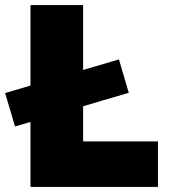

<svg xmlns="http://www.w3.org/2000/svg" viewBox="-37 -733 666 753"><path d="M82.5 0Q82.5 -56.5 82.5 -109.8Q82.5 -163 82.5 -230.5V-474Q82.5 -544.5 82.5 -599.8Q82.5 -655 82.5 -713H289Q289 -655 289 -599.8Q289 -544.5 289 -474V-264Q289 -196.5 289 -143.2Q289 -90 289 -33.5L219 -178.5H363.5Q412 -178.5 449 -178.5Q486 -178.5 517.8 -178.5Q549.5 -178.5 582.5 -178.5V0ZM22 -237 -17 -368Q37 -384 86.5 -398.5Q136 -413 180 -426L232.5 -442Q277 -455 327 -469.8Q377 -484.5 429.5 -500L468 -369Q416 -354 366.2 -339.2Q316.5 -324.5 271.5 -311L218.5 -295Q174.5 -282 125 -267.2Q75.5 -252.5 22 -237Z"/></svg>

Font: Commissioner Thin ExtraBold
Style: Regular
Weight: 800
Version: Version 1.000